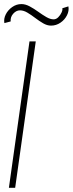

<svg xmlns="http://www.w3.org/2000/svg" viewBox="-38 -898 348 918"><path d="M4.5 0 103 -700H133L34.5 0ZM206 -775.5Q187.5 -775.5 168.5 -786.5Q149.5 -797.5 130.5 -812Q111.5 -826.5 93.2 -837.5Q75 -848.5 57.5 -848.5Q39.5 -848.5 25.2 -832.5Q11 -816.5 13 -795.5L-17 -787.5Q-21 -808 -10.5 -829Q0 -850 20.2 -864.2Q40.5 -878.5 64.5 -878.5Q83.5 -878.5 104 -867.5Q124.5 -856.5 144.5 -842Q164.5 -827.5 183.5 -816.5Q202.5 -805.5 218.5 -805.5Q230.5 -805.5 240.5 -815.5Q250.5 -825.5 256.2 -838Q262 -850.5 260 -858.5L289 -867.5Q293 -846 282.2 -824.8Q271.5 -803.5 251 -789.5Q230.5 -775.5 206 -775.5Z"/></svg>

Font: Urbanist Thin
Style: Italic
Weight: 100
Italic angle: -8°
Designer: Corey Hu
Foundry: Corey Hu
Version: Version 1.321; ttfautohint (v1.8.4.7-5d5b)